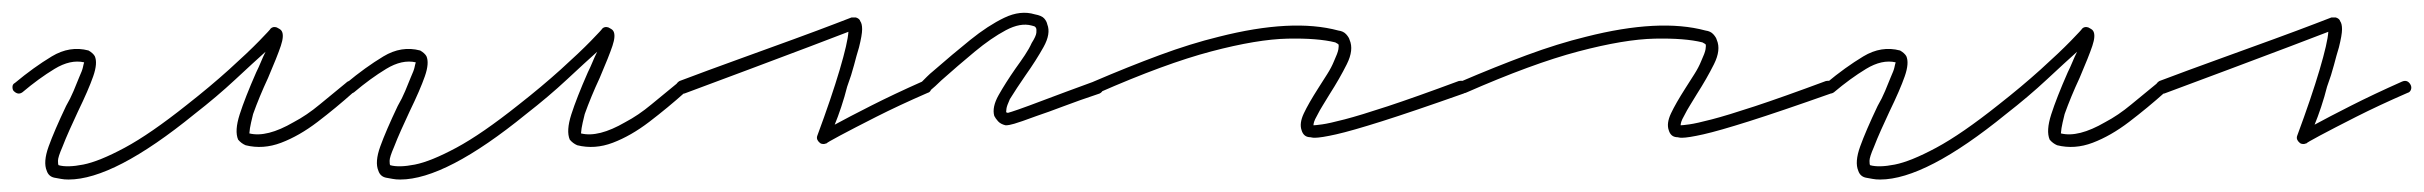

<svg xmlns="http://www.w3.org/2000/svg" viewBox="-30 -280 3888 308"><path d="M80 8Q73 8 68 7Q63 6 57 5Q48 3 45 -6Q39 -20 48 -45Q57 -70 76 -110Q83 -122 88 -134Q93 -146 97 -156Q102 -167 103 -172Q104 -177 105 -180Q83 -185 57.5 -169.5Q32 -154 6 -132Q-1 -127 -8 -134Q-10 -136 -10 -140.5Q-10 -145 -6 -147Q24 -172 53 -189.5Q82 -207 112 -199Q119 -195 122 -190Q127 -179 119.5 -157.5Q112 -136 95 -101Q88 -86 81.5 -71.5Q75 -57 70 -44Q63 -28 63 -22Q63 -16 64 -15Q78 -11 103.5 -16Q129 -21 170 -43Q211 -65 270 -112Q307 -141 337.5 -168.5Q368 -196 386 -214.5Q404 -233 404 -234Q408 -238 414 -236Q416 -235 418.5 -233.5Q421 -232 422 -230Q426 -223 420.5 -206.5Q415 -190 400 -155Q393 -140 387 -125.5Q381 -111 376 -97Q372 -81 371 -74.5Q370 -68 370 -66Q398 -59 441 -84Q462 -95 483 -112.5Q504 -130 525 -147Q532 -154 539 -146Q545 -138 537 -132Q509 -107 479.5 -84.5Q450 -62 421 -51Q392 -40 364 -47Q357 -50 352 -56Q346 -70 354.5 -96.5Q363 -123 381 -164Q385 -172 388.5 -180.5Q392 -189 396 -197Q377 -180 347.5 -152.5Q318 -125 282 -97Q153 8 80 8Z M612 8Q605 8 600 7Q595 6 589 5Q580 3 577 -6Q571 -20 580 -45Q589 -70 608 -110Q615 -122 620 -134Q625 -146 629 -156Q634 -167 635 -172Q636 -177 637 -180Q615 -185 589.5 -169.5Q564 -154 538 -132Q531 -127 524 -134Q522 -136 522 -140.5Q522 -145 526 -147Q556 -172 585 -189.5Q614 -207 644 -199Q651 -195 654 -190Q659 -179 651.5 -157.5Q644 -136 627 -101Q620 -86 613.5 -71.5Q607 -57 602 -44Q595 -28 595 -22Q595 -16 596 -15Q610 -11 635.5 -16Q661 -21 702 -43Q743 -65 802 -112Q839 -141 869.5 -168.5Q900 -196 918 -214.5Q936 -233 936 -234Q940 -238 946 -236Q948 -235 950.5 -233.5Q953 -232 954 -230Q958 -223 952.5 -206.5Q947 -190 932 -155Q925 -140 919 -125.5Q913 -111 908 -97Q904 -81 903 -74.5Q902 -68 902 -66Q930 -59 973 -84Q994 -95 1015 -112.5Q1036 -130 1057 -147Q1064 -154 1071 -146Q1077 -138 1069 -132Q1041 -107 1011.5 -84.5Q982 -62 953 -51Q924 -40 896 -47Q889 -50 884 -56Q878 -70 886.5 -96.5Q895 -123 913 -164Q917 -172 920.5 -180.5Q924 -189 928 -197Q909 -180 879.5 -152.5Q850 -125 814 -97Q685 8 612 8Z M1291 -49Q1287 -49 1285 -51Q1279 -56 1281 -62Q1304 -124 1317 -168Q1330 -212 1331 -229Q1313 -222 1269.5 -205.5Q1226 -189 1172.5 -169Q1119 -149 1068 -130Q1057 -128 1054 -136Q1052 -145 1060 -150Q1105 -167 1153.5 -184.5Q1202 -202 1243 -217Q1284 -232 1310 -242Q1336 -252 1336 -252H1343Q1349 -250 1350 -246Q1353 -242 1353 -233Q1353 -224 1348 -204Q1344 -191 1340 -175.5Q1336 -160 1329 -141Q1325 -125 1319.5 -108.5Q1314 -92 1309 -80Q1331 -92 1367.5 -110.5Q1404 -129 1449 -149Q1458 -153 1463 -144Q1465 -140 1463.5 -136Q1462 -132 1458 -131Q1412 -111 1375.5 -92.5Q1339 -74 1317.5 -62.5Q1296 -51 1296 -50Q1295 -50 1294 -49.5Q1293 -49 1291 -49Z M1585 -79H1583Q1575 -81 1571 -85.5Q1567 -90 1565 -94Q1561 -108 1572 -127.5Q1583 -147 1599 -170Q1607 -181 1614 -191.5Q1621 -202 1625 -211Q1632 -222 1632.5 -227.5Q1633 -233 1632 -235Q1632 -235 1631 -236.5Q1630 -238 1625 -239Q1607 -244 1583.5 -231.5Q1560 -219 1533.5 -197Q1507 -175 1480 -151Q1476 -147 1470.5 -142Q1465 -137 1459 -132Q1451 -126 1445 -134Q1443 -136 1443 -140.5Q1443 -145 1447 -147Q1452 -152 1457 -157Q1462 -162 1467 -166Q1498 -193 1526.5 -216Q1555 -239 1581 -251.5Q1607 -264 1630 -257Q1641 -255 1645 -250.5Q1649 -246 1650 -241Q1656 -226 1644 -204.5Q1632 -183 1615 -159Q1608 -149 1601.5 -139Q1595 -129 1590 -121Q1585 -110 1584.5 -105.5Q1584 -101 1584 -100Q1584 -100 1585 -99.5Q1586 -99 1587 -99Q1591 -100 1604 -104.5Q1617 -109 1646 -120Q1675 -131 1727 -150Q1737 -152 1739 -144Q1741 -140 1739.5 -136Q1738 -132 1734 -130Q1701 -119 1676 -109.5Q1651 -100 1633 -94Q1606 -84 1597 -81.5Q1588 -79 1585 -79Z M2079 -59Q2076 -59 2074 -59.5Q2072 -60 2070 -60Q2061 -61 2058 -71Q2054 -82 2061.5 -98Q2069 -114 2085 -139Q2092 -150 2099 -161Q2106 -172 2110 -182Q2116 -195 2117 -201Q2118 -207 2117 -209Q2117 -209 2115.5 -210Q2114 -211 2112 -212Q2084 -219 2035.5 -218Q1987 -217 1913 -197.5Q1839 -178 1732 -131Q1728 -130 1724 -131Q1720 -132 1719 -136Q1715 -145 1724 -149Q1780 -173 1830 -191.5Q1880 -210 1925 -221Q2043 -251 2117 -231Q2125 -230 2129.5 -225Q2134 -220 2135 -216Q2142 -200 2130.5 -177Q2119 -154 2103 -129Q2097 -119 2092 -111Q2087 -103 2083 -95Q2079 -88 2078 -84.5Q2077 -81 2077 -79Q2080 -79 2091 -80.5Q2102 -82 2127 -88.5Q2152 -95 2196 -109.5Q2240 -124 2310 -150Q2321 -152 2324 -144Q2326 -133 2318 -130Q2236 -101 2187 -85.5Q2138 -70 2113.5 -64.5Q2089 -59 2079 -59Z M2668 -59Q2665 -59 2663 -59.5Q2661 -60 2659 -60Q2650 -61 2647 -71Q2643 -82 2650.5 -98Q2658 -114 2674 -139Q2681 -150 2688 -161Q2695 -172 2699 -182Q2705 -195 2706 -201Q2707 -207 2706 -209Q2706 -209 2704.5 -210Q2703 -211 2701 -212Q2673 -219 2624.5 -218Q2576 -217 2502 -197.5Q2428 -178 2321 -131Q2317 -130 2313 -131Q2309 -132 2308 -136Q2304 -145 2313 -149Q2369 -173 2419 -191.5Q2469 -210 2514 -221Q2632 -251 2706 -231Q2714 -230 2718.5 -225Q2723 -220 2724 -216Q2731 -200 2719.5 -177Q2708 -154 2692 -129Q2686 -119 2681 -111Q2676 -103 2672 -95Q2668 -88 2667 -84.5Q2666 -81 2666 -79Q2669 -79 2680 -80.5Q2691 -82 2716 -88.5Q2741 -95 2785 -109.5Q2829 -124 2899 -150Q2910 -152 2913 -144Q2915 -133 2907 -130Q2825 -101 2776 -85.5Q2727 -70 2702.5 -64.5Q2678 -59 2668 -59Z M2986 8Q2979 8 2974 7Q2969 6 2963 5Q2954 3 2951 -6Q2945 -20 2954 -45Q2963 -70 2982 -110Q2989 -122 2994 -134Q2999 -146 3003 -156Q3008 -167 3009 -172Q3010 -177 3011 -180Q2989 -185 2963.5 -169.5Q2938 -154 2912 -132Q2905 -127 2898 -134Q2896 -136 2896 -140.5Q2896 -145 2900 -147Q2930 -172 2959 -189.5Q2988 -207 3018 -199Q3025 -195 3028 -190Q3033 -179 3025.5 -157.5Q3018 -136 3001 -101Q2994 -86 2987.5 -71.5Q2981 -57 2976 -44Q2969 -28 2969 -22Q2969 -16 2970 -15Q2984 -11 3009.5 -16Q3035 -21 3076 -43Q3117 -65 3176 -112Q3213 -141 3243.5 -168.5Q3274 -196 3292 -214.5Q3310 -233 3310 -234Q3314 -238 3320 -236Q3322 -235 3324.5 -233.5Q3327 -232 3328 -230Q3332 -223 3326.5 -206.5Q3321 -190 3306 -155Q3299 -140 3293 -125.5Q3287 -111 3282 -97Q3278 -81 3277 -74.5Q3276 -68 3276 -66Q3304 -59 3347 -84Q3368 -95 3389 -112.5Q3410 -130 3431 -147Q3438 -154 3445 -146Q3451 -138 3443 -132Q3415 -107 3385.5 -84.5Q3356 -62 3327 -51Q3298 -40 3270 -47Q3263 -50 3258 -56Q3252 -70 3260.5 -96.5Q3269 -123 3287 -164Q3291 -172 3294.5 -180.5Q3298 -189 3302 -197Q3283 -180 3253.5 -152.5Q3224 -125 3188 -97Q3059 8 2986 8Z M3665 -49Q3661 -49 3659 -51Q3653 -56 3655 -62Q3678 -124 3691 -168Q3704 -212 3705 -229Q3687 -222 3643.5 -205.5Q3600 -189 3546.5 -169Q3493 -149 3442 -130Q3431 -128 3428 -136Q3426 -145 3434 -150Q3479 -167 3527.5 -184.5Q3576 -202 3617 -217Q3658 -232 3684 -242Q3710 -252 3710 -252H3717Q3723 -250 3724 -246Q3727 -242 3727 -233Q3727 -224 3722 -204Q3718 -191 3714 -175.5Q3710 -160 3703 -141Q3699 -125 3693.5 -108.5Q3688 -92 3683 -80Q3705 -92 3741.5 -110.5Q3778 -129 3823 -149Q3832 -153 3837 -144Q3839 -140 3837.5 -136Q3836 -132 3832 -131Q3786 -111 3749.5 -92.5Q3713 -74 3691.5 -62.5Q3670 -51 3670 -50Q3669 -50 3668 -49.5Q3667 -49 3665 -49Z"/></svg>

Font: Redacted Script Light
Style: Regular
Weight: 300
Designer: Christian Naths
Foundry: Christian Naths
Version: Version 1.001; ttfautohint (v1.8.3)